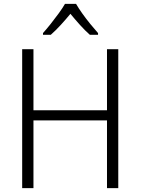

<svg xmlns="http://www.w3.org/2000/svg" viewBox="-20 -967 723 987"><path d="M588 0H530V-348H152V0H94V-714H152V-400H530V-714H588ZM371 -947Q383 -926 402.5 -898.5Q422 -871 444 -844Q466 -817 484 -797V-788H442Q417 -810 391 -839Q365 -868 342 -896Q319 -868 293 -839.5Q267 -811 241 -788H201V-797Q219 -817 240.5 -844Q262 -871 282 -898.5Q302 -926 314 -947Z"/></svg>

Font: Noto Sans Display Light
Style: Regular
Weight: 300
Designer: Monotype Design Team
Foundry: Monotype Imaging Inc.
Version: Version 2.003